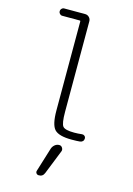

<svg xmlns="http://www.w3.org/2000/svg" viewBox="-145 -802 789 1139"><g transform="rotate(15 250.0 -232.5)"><path d="M240.2 92.8Q245.1 79.1 256.8 69.3Q268.6 59.6 284.2 59.6Q295.9 59.6 302.7 70.3Q309.6 81.1 305.7 91.8L246.1 241.2Q236.3 265.6 211.9 264.6Q202.1 264.6 196.8 257.3Q191.4 250 194.3 241.2ZM101.6 -685.5Q92.8 -685.5 86.4 -692.4Q80.1 -699.2 80.1 -708Q80.1 -716.8 86.4 -723.6Q92.8 -730.5 101.6 -730.5H230.5Q245.1 -730.5 255.4 -720.2Q265.6 -710 265.6 -695.3V-139.6Q265.6 -67.4 279.8 -50.8Q293.9 -34.2 349.6 -34.2Q373 -34.2 397.5 -37.1Q406.2 -38.1 413.1 -32.2Q419.9 -26.4 419.9 -16.6Q419.9 -6.8 413.6 0Q407.2 6.8 397.5 7.8Q380.9 9.8 345.7 9.8Q266.6 9.8 240.2 -18.6Q213.9 -46.9 213.9 -134.8V-680.7Q213.9 -685.5 210 -685.5Z"/></g></svg>

Font: Rounded-L Mgen+ 1m light
Style: Regular
Weight: 200
Designer: [Source Han Sans]
Ryoko NISHIZUKA  (kana & ideographs); Paul D. Hunt (Latin, Greek & Cyrillic); Wenlong ZHANG  (bopomofo
Version: Version 1.059.20150602